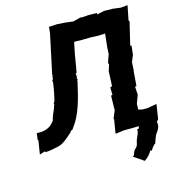

<svg xmlns="http://www.w3.org/2000/svg" viewBox="-131 -826 1031 1138"><g transform="rotate(-15 385.0 -257.5)"><path d="M756 -715 713 -711 667 -717 613 -718 566 -708 571 -717 518 -718 475 -715 468 -717 420 -705 371 -711 322 -714 273 -711 269 -673 217 -428 224 -423H215L217 -413L214 -405L207 -394L212 -393C206 -347 199 -312 191 -280C180 -270 190 -274 193 -276C178 -264 186 -271 181 -258C180 -256 183 -264 186 -261C180 -250 181 -257 180 -247C172 -221 154 -193 152 -170C130 -139 106 -124 63 -121C55 -121 48 -121 40 -122L35 -82L38 -76L25 6L59 -5C64 5 59 -3 60 1C94 0 120 -8 146 -13C175 -20 205 -48 237 -77C237 -77 236 -86 236 -79C244 -89 250 -82 250 -89C254 -90 255 -90 253 -98C249 -99 257 -93 256 -96C309 -166 329 -251 354 -361C355 -355 347 -358 359 -370C353 -365 352 -374 353 -377C354 -370 357 -385 354 -385C363 -386 359 -391 356 -387L354 -401L356 -404L361 -407L380 -519L394 -587L441 -586L494 -587L545 -585L584 -587L575 -504L573 -464L555 -412L560 -407L547 -365L543 -275L531 -271L532 -224L523 -223L521 -132L502 -87L504 -82L490 3L547 -4H600L648 -6L653 -90L657 -94L658 -136L677 -187L674 -236L683 -239L690 -330L691 -328L694 -381L711 -424L717 -479L709 -477L721 -529L743 -620L738 -625ZM554 161C575 175 596 188 616 203C640 188 653 169 662 155C664 154 666 147 672 156C676 145 696 120 703 119C710 93 716 83 721 70C741 42 751 29 745 -3L756 -14L770 -105L714 -95H679L650 -103L638 -31L632 9C625 3 634 12 620 11C624 30 611 47 603 69C595 90 600 100 584 116C571 126 568 138 563 153C561 156 557 158 554 161Z"/></g></svg>

Font: Asimov Print
Style: DIt
Weight: 250
Width: 0
Designer: Google
Version: Version 2.000980: 2014